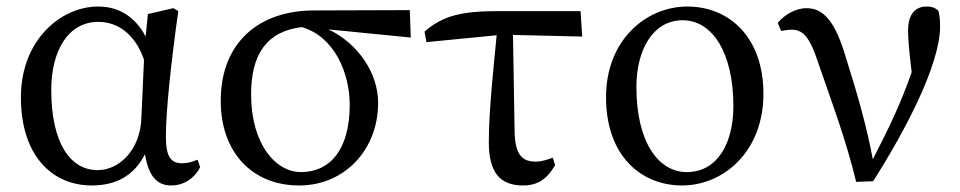

<svg xmlns="http://www.w3.org/2000/svg" viewBox="-20 -554 2941 588"><path d="M413 -193C410 -97 347 -33 279 -33C195 -33 137 -116 137 -279C137 -396 187 -487 281 -487C343 -487 395 -447 421 -371ZM585 -65C569 -58 553 -54 538 -54C505 -54 488 -71 488 -136C488 -217 505 -371 526 -520L511 -529L433 -511L426 -442C394 -503 344 -534 280 -534C168 -534 44 -433 44 -256C44 -78 139 14 261 14C335 14 391 -16 424 -82C435 -12 463 14 504 14C545 14 577 -10 593 -42Z M902 -27C823 -27 749 -114 749 -265C749 -388 797 -458 904 -471C1005 -442 1051 -329 1051 -233C1051 -95 990 -27 902 -27ZM1238 -439 1235 -523 939 -522C775 -521 656 -426 656 -245C656 -88 752 14 896 14C1035 14 1138 -95 1138 -239C1138 -331 1076 -421 986 -464Z M1551 -447 1763 -442 1758 -520H1507C1396 -520 1337 -507 1280 -457L1286 -425L1501 -446C1491 -342 1477 -213 1477 -119C1477 -27 1510 14 1582 14C1626 14 1655 -5 1680 -48L1673 -71C1656 -65 1638 -59 1621 -59C1580 -59 1557 -79 1556 -152Z M2069 14C2194 14 2318 -88 2318 -267C2318 -438 2215 -534 2085 -534C1960 -534 1836 -433 1836 -256C1836 -77 1943 14 2069 14ZM2083 -27C1998 -27 1929 -116 1929 -288C1929 -399 1978 -492 2071 -492C2160 -492 2226 -395 2226 -229C2226 -118 2179 -27 2083 -27Z M2372 -459C2382 -461 2393 -463 2406 -463C2442 -463 2462 -434 2486 -361C2527 -242 2570 -129 2602 3L2654 1C2752 -153 2859 -356 2859 -473C2859 -497 2857 -508 2854 -521C2845 -529 2836 -534 2818 -534C2781 -534 2761 -508 2761 -461C2761 -434 2764 -398 2772 -333C2740 -241 2706 -169 2653 -66C2636 -159 2607 -263 2572 -373C2539 -487 2503 -529 2450 -529C2419 -529 2384 -511 2362 -484Z"/></svg>

Font: Source Han Serif JP Medium
Style: Regular
Weight: 500
Designer: Ryoko NISHIZUKA 西塚涼子 (kana & ideographs); Frank Grießhammer (Latin, Greek & Cyrillic); Wenlong ZHANG 张文龙 (bopomofo); San
Foundry: Adobe Systems Incorporated
Version: Version 1.001;PS 1.001;hotconv 16.6.54;makeotf.lib2.5.65590